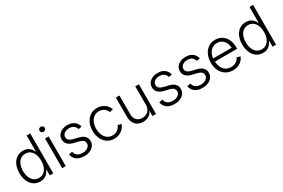

<svg xmlns="http://www.w3.org/2000/svg" viewBox="98 -1881 4471 3037"><g transform="rotate(-30 2333.5 -362.5)"><path d="M276.9 11.2Q210.4 11.2 159.7 -23.9Q108.9 -59.1 80.8 -122.3Q52.7 -185.5 52.7 -270Q52.7 -354 81.1 -417Q109.4 -480 159.9 -514.9Q210.4 -549.8 276.9 -549.8Q325.7 -549.8 358.9 -532.7Q392.1 -515.6 413.1 -490Q434.1 -464.4 444.8 -438.5H450.2V-727.5H515.6V0H452.1V-101.6H445.3Q434.1 -75.2 412.8 -49.3Q391.6 -23.4 358.4 -6.1Q325.2 11.2 276.9 11.2ZM285.6 -48.3Q337.9 -48.3 375 -76.9Q412.1 -105.5 431.6 -155.5Q451.2 -205.6 451.2 -270.5Q451.2 -335.4 431.6 -384.8Q412.1 -434.1 375 -462.2Q337.9 -490.2 285.6 -490.2Q232.4 -490.2 195.3 -461.4Q158.2 -432.6 138.7 -383.1Q119.1 -333.5 119.1 -270.5Q119.1 -207.5 138.7 -157.2Q158.2 -106.9 195.6 -77.6Q232.9 -48.3 285.6 -48.3Z M678.7 0V-542.5H744.1V0ZM711.4 -645Q691.9 -645 677.5 -658.4Q663.1 -671.9 663.1 -690.9Q663.1 -710.4 677.5 -723.9Q691.9 -737.3 711.4 -737.3Q731.4 -737.3 745.6 -723.9Q759.8 -710.4 759.8 -690.9Q759.8 -671.9 745.6 -658.4Q731.4 -645 711.4 -645Z M1080.6 11.7Q1026.9 11.7 985.1 -4.9Q943.4 -21.5 916.5 -53.7Q889.6 -85.9 880.9 -132.8L943.8 -146Q955.1 -96.7 990 -71.8Q1024.9 -46.9 1079.6 -46.9Q1141.1 -46.9 1178.2 -74.7Q1215.3 -102.5 1215.3 -144Q1215.3 -177.2 1193.1 -199Q1170.9 -220.7 1127 -231L1038.6 -252.4Q968.3 -269 933.1 -305.2Q897.9 -341.3 897.9 -396.5Q897.9 -441.9 922.6 -476.6Q947.3 -511.2 990.2 -530.5Q1033.2 -549.8 1088.4 -549.8Q1139.6 -549.8 1177.2 -533.7Q1214.8 -517.6 1239 -487.8Q1263.2 -458 1274.4 -417.5L1213.9 -403.8Q1202.1 -442.4 1172.4 -467.8Q1142.6 -493.2 1088.4 -493.2Q1034.2 -493.2 999.3 -467Q964.4 -440.9 964.4 -399.9Q964.4 -365.7 988 -344Q1011.7 -322.3 1061.5 -310.1L1145 -290Q1214.8 -273.4 1249 -237.8Q1283.2 -202.1 1283.2 -147.5Q1283.2 -101.1 1257.6 -65.2Q1231.9 -29.3 1186 -8.8Q1140.1 11.7 1080.6 11.7Z M1629.9 10.3Q1558.6 10.3 1504.4 -25.1Q1450.2 -60.5 1419.7 -123.8Q1389.2 -187 1389.2 -269Q1389.2 -352.5 1419.7 -415.8Q1450.2 -479 1504.4 -514.6Q1558.6 -550.3 1629.9 -550.3Q1671.4 -550.3 1706.1 -537.8Q1740.7 -525.4 1767.8 -504.9Q1794.9 -484.4 1813 -458.7Q1831.1 -433.1 1838.9 -406.7L1775.9 -389.2Q1771.5 -405.8 1759.5 -423.6Q1747.6 -441.4 1729.2 -456.5Q1710.9 -471.7 1686 -481Q1661.1 -490.2 1629.9 -490.2Q1574.2 -490.2 1535.4 -460.4Q1496.6 -430.7 1476.1 -380.9Q1455.6 -331.1 1455.6 -269Q1455.6 -208 1476.1 -158.2Q1496.6 -108.4 1535.4 -78.9Q1574.2 -49.3 1629.9 -49.3Q1661.1 -49.3 1686.5 -58.8Q1711.9 -68.4 1730.7 -84Q1749.5 -99.6 1761.5 -117.9Q1773.4 -136.2 1777.8 -152.8L1840.8 -135.7Q1833 -108.4 1814.9 -82.8Q1796.9 -57.1 1769.5 -35.9Q1742.2 -14.6 1706.8 -2.2Q1671.4 10.3 1629.9 10.3Z M2159.2 7.3Q2104 7.3 2061.8 -15.6Q2019.5 -38.6 1995.8 -83.3Q1972.2 -127.9 1972.2 -192.4V-542.5H2037.6V-197.3Q2037.6 -130.4 2075.4 -91.6Q2113.3 -52.7 2175.8 -52.7Q2218.8 -52.7 2252.9 -71Q2287.1 -89.4 2306.9 -123.8Q2326.7 -158.2 2326.7 -205.6V-542.5H2392.6V0H2328.6V-127H2339.4Q2316.4 -55.2 2268.3 -23.9Q2220.2 7.3 2159.2 7.3Z M2729 11.7Q2675.3 11.7 2633.5 -4.9Q2591.8 -21.5 2564.9 -53.7Q2538.1 -85.9 2529.3 -132.8L2592.3 -146Q2603.5 -96.7 2638.4 -71.8Q2673.3 -46.9 2728 -46.9Q2789.6 -46.9 2826.7 -74.7Q2863.8 -102.5 2863.8 -144Q2863.8 -177.2 2841.6 -199Q2819.3 -220.7 2775.4 -231L2687 -252.4Q2616.7 -269 2581.5 -305.2Q2546.4 -341.3 2546.4 -396.5Q2546.4 -441.9 2571 -476.6Q2595.7 -511.2 2638.7 -530.5Q2681.6 -549.8 2736.8 -549.8Q2788.1 -549.8 2825.7 -533.7Q2863.3 -517.6 2887.5 -487.8Q2911.6 -458 2922.9 -417.5L2862.3 -403.8Q2850.6 -442.4 2820.8 -467.8Q2791 -493.2 2736.8 -493.2Q2682.6 -493.2 2647.7 -467Q2612.8 -440.9 2612.8 -399.9Q2612.8 -365.7 2636.5 -344Q2660.2 -322.3 2710 -310.1L2793.5 -290Q2863.3 -273.4 2897.5 -237.8Q2931.6 -202.1 2931.6 -147.5Q2931.6 -101.1 2906 -65.2Q2880.4 -29.3 2834.5 -8.8Q2788.6 11.7 2729 11.7Z M3239.7 11.7Q3186 11.7 3144.3 -4.9Q3102.5 -21.5 3075.7 -53.7Q3048.8 -85.9 3040 -132.8L3103 -146Q3114.3 -96.7 3149.2 -71.8Q3184.1 -46.9 3238.8 -46.9Q3300.3 -46.9 3337.4 -74.7Q3374.5 -102.5 3374.5 -144Q3374.5 -177.2 3352.3 -199Q3330.1 -220.7 3286.1 -231L3197.8 -252.4Q3127.4 -269 3092.3 -305.2Q3057.1 -341.3 3057.1 -396.5Q3057.1 -441.9 3081.8 -476.6Q3106.4 -511.2 3149.4 -530.5Q3192.4 -549.8 3247.6 -549.8Q3298.8 -549.8 3336.4 -533.7Q3374 -517.6 3398.2 -487.8Q3422.4 -458 3433.6 -417.5L3373 -403.8Q3361.3 -442.4 3331.5 -467.8Q3301.8 -493.2 3247.6 -493.2Q3193.4 -493.2 3158.4 -467Q3123.5 -440.9 3123.5 -399.9Q3123.5 -365.7 3147.2 -344Q3170.9 -322.3 3220.7 -310.1L3304.2 -290Q3374 -273.4 3408.2 -237.8Q3442.4 -202.1 3442.4 -147.5Q3442.4 -101.1 3416.7 -65.2Q3391.1 -29.3 3345.2 -8.8Q3299.3 11.7 3239.7 11.7Z M3796.4 11.7Q3720.2 11.7 3664.6 -24.2Q3608.9 -60.1 3578.6 -123Q3548.3 -186 3548.3 -268.1Q3548.3 -350.1 3578.4 -413.8Q3608.4 -477.5 3662.1 -513.9Q3715.8 -550.3 3786.6 -550.3Q3832.5 -550.3 3874.3 -533.4Q3916 -516.6 3948.7 -482.9Q3981.4 -449.2 4000.2 -398.4Q4019 -347.7 4019 -279.3V-251.5H3590.8V-308.6H3983.4L3953.1 -287.6Q3953.1 -345.7 3933.1 -391.8Q3913.1 -438 3876 -464.4Q3838.9 -490.7 3786.6 -490.7Q3735.4 -490.7 3696.5 -463.9Q3657.7 -437 3636.2 -392.1Q3614.7 -347.2 3614.7 -293V-260.3Q3614.7 -196.3 3637 -148.4Q3659.2 -100.6 3700 -74.2Q3740.7 -47.9 3796.9 -47.9Q3835 -47.9 3864.3 -60.1Q3893.6 -72.3 3913.6 -93Q3933.6 -113.8 3943.4 -138.7L4006.3 -121.1Q3994.1 -85 3965.6 -54.9Q3937 -24.9 3894.3 -6.6Q3851.6 11.7 3796.4 11.7Z M4346.2 11.2Q4279.8 11.2 4229 -23.9Q4178.2 -59.1 4150.1 -122.3Q4122.1 -185.5 4122.1 -270Q4122.1 -354 4150.4 -417Q4178.7 -480 4229.2 -514.9Q4279.8 -549.8 4346.2 -549.8Q4395 -549.8 4428.2 -532.7Q4461.4 -515.6 4482.4 -490Q4503.4 -464.4 4514.2 -438.5H4519.5V-727.5H4585V0H4521.5V-101.6H4514.6Q4503.4 -75.2 4482.2 -49.3Q4460.9 -23.4 4427.7 -6.1Q4394.5 11.2 4346.2 11.2ZM4355 -48.3Q4407.2 -48.3 4444.3 -76.9Q4481.4 -105.5 4501 -155.5Q4520.5 -205.6 4520.5 -270.5Q4520.5 -335.4 4501 -384.8Q4481.4 -434.1 4444.3 -462.2Q4407.2 -490.2 4355 -490.2Q4301.8 -490.2 4264.6 -461.4Q4227.5 -432.6 4208 -383.1Q4188.5 -333.5 4188.5 -270.5Q4188.5 -207.5 4208 -157.2Q4227.5 -106.9 4264.9 -77.6Q4302.2 -48.3 4355 -48.3Z"/></g></svg>

Font: Inter 16pt Light
Style: Regular
Weight: 300
Version: Version 4.001;git-66647c0bb